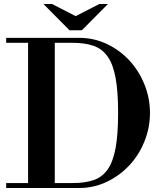

<svg xmlns="http://www.w3.org/2000/svg" viewBox="-20 -944 817 964"><path d="M377 -754Q452 -754 517 -723Q582 -692 630 -640Q678 -588 705.5 -519.5Q733 -451 733 -377Q733 -303 705.5 -234.5Q678 -166 629.5 -114Q581 -62 516 -31Q451 0 376 0H11V-25H121V-729H11V-754ZM255 -729V-25H346Q407 -25 450.5 -40Q494 -55 521 -94Q548 -133 560.5 -201.5Q573 -270 573 -377Q573 -484 560.5 -552.5Q548 -621 520.5 -660Q493 -699 449.5 -714Q406 -729 345 -729ZM522 -924 391 -792H329L198 -924H241L360 -863L479 -924Z"/></svg>

Font: Libre Bodoni
Style: Regular
Weight: 400
Designer: Pablo Impallari, Rodrigo Fuenzalida
Foundry: Pablo Impallari, Rodrigo Fuenzalida
Version: Version 1.001; ttfautohint (v1.5.65-e2d9)